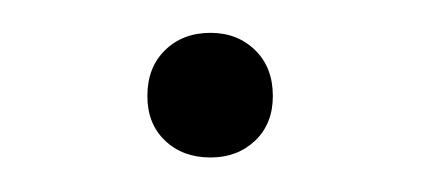

<svg xmlns="http://www.w3.org/2000/svg" viewBox="-20 -336 250 114"><path d="M105 -242.5Q88.5 -242.5 78 -252.5Q67.5 -262.5 67.5 -279Q67.5 -296 78 -306.2Q88.5 -316.5 105 -316.5Q121 -316.5 131.5 -306.2Q142 -296 142 -279Q142 -262.5 131.5 -252.5Q121 -242.5 105 -242.5Z"/></svg>

Font: Encode Sans SC ExtraLight
Style: Regular
Weight: 250
Designer: Multiple Designers
Foundry: Impallari Type
Version: Version 3.002